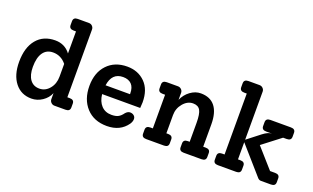

<svg xmlns="http://www.w3.org/2000/svg" viewBox="-81 -1158 2590 1587"><g transform="rotate(20 1214.5 -365.0)"><path d="M545 -102Q584 -102 584 -68V-34Q584 0 545 0H447Q430 0 417.5 -12.5Q405 -25 405 -42V-95Q386 -49 342 -19.5Q298 10 247 10Q156 10 102.5 -58Q49 -126 49 -241Q49 -368 108 -439Q167 -510 271 -510Q355 -510 405 -444V-638H384Q345 -638 345 -672V-706Q345 -740 384 -740H482Q500 -740 512 -727.5Q524 -715 524 -698V-102ZM281 -90Q333 -90 369 -133.5Q405 -177 405 -240V-352Q358 -410 288 -410Q231 -410 200.5 -366.5Q170 -323 170 -241Q170 -169 199 -129.5Q228 -90 281 -90Z M1123 -275Q1123 -264 1120 -225H785Q792 -162 826 -126Q860 -90 915 -90Q952 -90 974 -101.5Q996 -113 1016 -141Q1035 -162 1055 -162Q1075 -162 1089 -150.5Q1103 -139 1103 -120Q1103 -99 1088 -76Q1028 10 910 10Q796 10 729.5 -62.5Q663 -135 663 -253Q663 -371 729 -440.5Q795 -510 904 -510Q1000 -510 1061.5 -448.5Q1123 -387 1123 -275ZM901 -417Q803 -417 787 -303H1002V-309Q1002 -363 975.5 -390Q949 -417 901 -417Z M1741 -102Q1780 -102 1780 -68V-34Q1780 0 1741 0H1584Q1545 0 1545 -34V-68Q1545 -102 1584 -102H1600V-268Q1600 -347 1582 -378.5Q1564 -410 1519 -410Q1470 -410 1432.5 -365.5Q1395 -321 1395 -263V-102H1411Q1450 -102 1450 -68V-34Q1450 0 1411 0H1254Q1215 0 1215 -34V-68Q1215 -102 1254 -102H1276V-398H1254Q1215 -398 1215 -432V-466Q1215 -500 1254 -500H1352Q1370 -500 1382.5 -487.5Q1395 -475 1395 -458V-396Q1416 -446 1459.5 -478Q1503 -510 1551 -510Q1634 -510 1676.5 -456Q1719 -402 1719 -298V-102Z M2352 -102Q2391 -102 2391 -68V-34Q2391 0 2352 0H2263Q2246 0 2233 -16L2025 -253V-102H2046Q2085 -102 2085 -68V-34Q2085 0 2046 0H1885Q1846 0 1846 -34V-68Q1846 -102 1885 -102H1907V-638H1885Q1846 -638 1846 -672V-706Q1846 -740 1885 -740H1982Q2000 -740 2012.5 -727.5Q2025 -715 2025 -698V-275L2138 -363Q2183 -398 2217 -398H2165Q2126 -398 2126 -432V-466Q2126 -500 2165 -500H2346Q2385 -500 2385 -466V-432Q2385 -398 2346 -398H2314L2154 -275L2307 -102Z"/></g></svg>

Font: Solway Medium
Style: Regular
Weight: 500
Designer: Mariya V. Pigoulevskaya
Foundry: The Northern Block Ltd.
Version: Version 1.000;hotconv 1.0.109;makeotfexe 2.5.65596